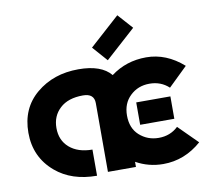

<svg xmlns="http://www.w3.org/2000/svg" viewBox="-85 -882 1083 989"><g transform="rotate(-10 456.0 -388.0)"><path d="M608.4 -327.1H787.1V-210H608.4Q608.4 -210 608.4 -327.1ZM402.8 0V-359.4Q402.8 -410.2 344.2 -410.2Q266.1 -410.2 223.6 -370.6Q180.7 -331.1 180.7 -268.1Q180.7 -204.1 224.1 -166Q269 -127 344.2 -127V9.8Q212.4 9.8 128.9 -61Q34.2 -141.1 34.2 -269Q34.2 -397 123.8 -471.9Q213.4 -546.9 344.2 -546.9Q463.9 -546.9 513.7 -486.8Q593.8 -546.9 698.7 -546.9Q803.7 -546.9 892.6 -468.3L793 -371.6Q751.5 -410.2 691.9 -410.2Q631.3 -410.2 590.3 -370.6Q549.8 -332 549.8 -268.6Q549.8 -202.6 590.3 -165.5Q632.8 -127 691.9 -127Q752 -127 793.5 -166.5L892.1 -68.4Q803.2 9.8 691.4 9.8Q615.2 9.8 549.3 -26.9V0ZM590.3 -786.1 659.7 -708.5 502 -566.4 433.1 -644.5Z"/></g></svg>

Font: Newest Shape
Style: Bold
Weight: 700
Designer: Wojciech Kalinowski "wmk69" (wmk69@o2.pl)
Foundry: Wojciech Kalinowski "wmk69" (wmk69@o2.pl)
Version: Version 1.0.0; 2022-02-24